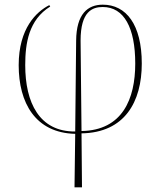

<svg xmlns="http://www.w3.org/2000/svg" viewBox="-20 -562 687 822"><path d="M299 240H331L329 9C514 6 587 -126 587 -290C587 -457 520 -542 420 -542C355 -542 307 -502 306 -388L302 1C148 2 88 -123 88 -283C88 -377 103 -477 195 -534L191 -540C136 -512 60 -441 60 -283C60 -122 131 7 302 11ZM325 -388C325 -513 375 -532 420 -532C511 -532 559 -443 559 -290C559 -138 504 -4 329 -1Z"/></svg>

Font: Noto Serif Display Thin
Style: Regular
Weight: 100
Designer: Monotype Design Team
Foundry: Monotype Imaging Inc.
Version: Version 2.009